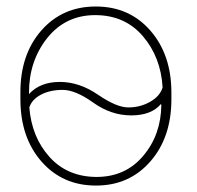

<svg xmlns="http://www.w3.org/2000/svg" viewBox="-20 -558 603 588"><path d="M171.9 -282.7Q133.3 -282.7 105.5 -268.1Q77.6 -253.4 69.8 -229Q77.1 -137.7 131.8 -77.1Q186.5 -16.6 275.4 -16.1Q364.3 -16.1 418.5 -80.6Q473.1 -145 474.1 -236.8L472.7 -239.3Q443.4 -204.6 381.8 -204.6Q320.3 -204.6 265.6 -243.7Q210.9 -282.7 171.9 -282.7ZM279.8 -268.1Q336.9 -229 373 -229Q409.2 -229 439.5 -246.1Q469.7 -263.2 478 -290Q472.7 -382.8 417.5 -447.3Q362.3 -511.7 271.5 -511.7Q180.7 -511.7 124.5 -441.4Q68.8 -371.1 68.8 -274.4V-270Q103 -307.1 163.1 -307.1Q223.1 -307.1 279.8 -268.1ZM42.5 -274.4Q42 -390.6 106.4 -464.4Q170.9 -538.1 273.4 -538.1Q376 -538.1 440.4 -464.4Q504.9 -390.6 504.9 -274.4V-253.9Q504.9 -137.2 440.4 -63.5Q376 10.3 273.9 10.3Q171.4 10.3 106.9 -63.5Q42.5 -137.2 42.5 -253.9Z"/></svg>

Font: Roboto-Thin
Style: Regular
Weight: 250
Designer: Google
Version: Version 1.100141; 2013; ttfautohint (v0.94.14-c901) -l 8 -r 